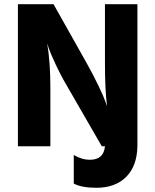

<svg xmlns="http://www.w3.org/2000/svg" viewBox="-20 -694 737 911"><path d="M478 -674H632V0Q630 94 578.5 145.5Q527 197 437 197Q368 197 330 177V41Q367 64 407 64Q472 64 478 0H463L302 -279Q270 -333 245.5 -385.5Q221 -438 212 -463L204 -488Q219 -398 219 -279V0H65V-674H234L391 -395Q424 -336 448.5 -284.5Q473 -233 480 -212L488 -190Q478 -264 478 -395Z"/></svg>

Font: Hind Bold
Style: Regular
Weight: 700
Designer: Manushi Parikh, Satya Rajpurohit
Foundry: Indian Type Foundry
Version: Version 1.201;PS 1.0;hotconv 1.0.78;makeotf.lib2.5.61930; tt